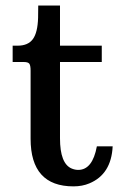

<svg xmlns="http://www.w3.org/2000/svg" viewBox="-20 -659 449 689"><path d="M243.7 9.8Q89.8 9.8 89.8 -161.1V-405.3Q89.8 -424.3 85.2 -430.4Q80.6 -436.5 65.4 -436.5H25.4V-495.1H43.5Q80.6 -495.1 97.9 -518.6Q115.2 -542 116.7 -595.7L117.2 -639.2H195.3V-495.1H345.2V-436.5H195.3V-162.6Q195.3 -71.8 237.3 -54.2Q249 -49.3 260.7 -49.3Q312 -49.3 327.6 -133.8H384.3Q379.4 -33.7 300.8 -1Q275.4 9.8 243.7 9.8Z"/></svg>

Font: Arbutus Slab
Style: Regular
Weight: 400
Version: Version 1.002; ttfautohint (v0.92) -l 10 -r 16 -G 200 -x 7 -